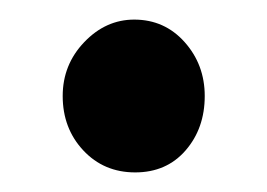

<svg xmlns="http://www.w3.org/2000/svg" viewBox="-20 -160 273 196"><path d="M189 -62Q189 -29 169.5 -6.5Q150 16 118 16Q86 16 65 -6.5Q44 -29 44 -62Q44 -94 66 -117Q88 -140 117 -140Q148 -140 168.5 -117Q189 -94 189 -62Z"/></svg>

Font: Sumana
Style: Bold
Weight: 700
Designer: Cyreal, Alexei Vanyashin (Devanagari), Olga Karpushina (Latin)
Foundry: Cyreal
Version: Version 1.015;PS 001.015;hotconv 1.0.70;makeotf.lib2.5.58329